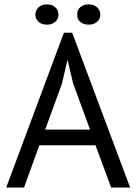

<svg xmlns="http://www.w3.org/2000/svg" viewBox="-20 -841 611 861"><path d="M478.5 0Q500 0 563.5 0Q499 -173.8 303.7 -694.3Q293.9 -694.3 266.6 -694.3Q202.1 -520.5 7.8 0Q27.3 0 87.9 0Q104.5 -46.9 156.2 -189.5Q218.8 -189.5 408.2 -189.5Q425.8 -141.6 478.5 0ZM257.8 -465.8Q263.7 -492.2 282.2 -571.3Q282.2 -571.3 283.2 -571.3Q289.1 -545.9 307.6 -467.8Q327.1 -416 383.8 -259.8Q334 -259.8 182.6 -259.8Q201.2 -311.5 257.8 -465.8ZM153.3 -743.2Q160.2 -736.3 169.9 -733.4Q179.7 -730.5 191.4 -730.5Q202.1 -730.5 210.9 -733.4Q219.7 -736.3 227.5 -743.2Q235.4 -749 238.3 -756.8Q242.2 -765.6 242.2 -775.4Q242.2 -785.2 238.3 -793.9Q235.4 -801.8 227.5 -808.6Q219.7 -814.5 210.9 -818.4Q202.1 -821.3 191.4 -821.3Q179.7 -821.3 169.9 -818.4Q160.2 -814.5 153.3 -808.6Q146.5 -801.8 142.6 -793.9Q138.7 -785.2 138.7 -775.4Q138.7 -765.6 142.6 -756.8Q146.5 -749 153.3 -743.2ZM339.8 -743.2Q347.7 -736.3 356.4 -733.4Q365.2 -730.5 377 -730.5Q388.7 -730.5 398.4 -733.4Q407.2 -736.3 415 -743.2Q422.9 -749 425.8 -756.8Q429.7 -765.6 429.7 -775.4Q429.7 -785.2 425.8 -793.9Q422.9 -801.8 415 -808.6Q407.2 -814.5 398.4 -818.4Q388.7 -821.3 377 -821.3Q365.2 -821.3 356.4 -818.4Q347.7 -814.5 339.8 -808.6Q332 -801.8 329.1 -793.9Q326.2 -785.2 326.2 -775.4Q326.2 -765.6 329.1 -756.8Q332 -749 339.8 -743.2Z"/></svg>

Font: Aptus Gothic JP
Style: Medium
Weight: 400
Designer: Fuminori Ogawa / Motoya
Version: Version 1